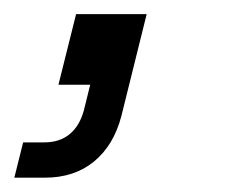

<svg xmlns="http://www.w3.org/2000/svg" viewBox="-87 -120 323 272"><path d="M-66.7 131.7 -54.2 81.7H-24.2Q-2.5 81.7 11.7 70Q25.8 58.3 31.7 36.7L40.8 0H-4.2L20.8 -100H120.8L85 44.2Q74.2 85.8 46.2 108.8Q18.3 131.7 -23.3 131.7Z"/></svg>

Font: Funnel Sans Light
Style: Italic
Weight: 300
Italic angle: -14.036°
Designer: NORD ID, Kristian Moeller
Foundry: Dicotype
Version: Version 1.000